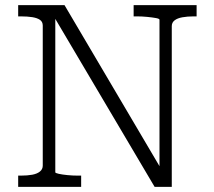

<svg xmlns="http://www.w3.org/2000/svg" viewBox="-20 -730 837 750"><path d="M51 0V-44H62Q87 -44 106 -47.5Q125 -51 136 -60Q147 -69 147 -83V-630Q147 -645 136 -652.5Q125 -660 106 -663Q87 -666 62 -666H51V-710H232L613 -64L603 -60V-653Q603 -657 589 -659.5Q575 -662 555 -664Q535 -666 516 -666H502V-710H748V-666H736Q712 -666 692.5 -662.5Q673 -659 662 -650.5Q651 -642 651 -628V0H584L179 -685L196 -683V-57Q196 -54 209.5 -51Q223 -48 243.5 -46Q264 -44 283 -44H297V0Z"/></svg>

Font: Roboto Serif ExtraLight
Style: Regular
Weight: 250
Version: Version 1.007